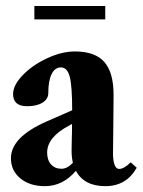

<svg xmlns="http://www.w3.org/2000/svg" viewBox="-20 -621 484 652"><path d="M96.7 -555.2V-600.6H337.4V-555.2ZM132.3 11.2Q81.5 11.2 49.3 -15.1Q17.1 -41.5 17.1 -83.5Q17.1 -155.3 138.2 -208.5L225.1 -246.6Q225.1 -328.6 216.8 -360.4Q208.5 -392.1 187 -392.1Q166.5 -392.1 155.3 -369.4Q144 -346.7 144 -305.2Q144 -284.7 124.5 -272.5Q105 -260.3 72.3 -260.3Q24.4 -260.3 24.4 -301.3Q24.4 -332 57.6 -366.2Q90.8 -400.4 140.4 -423.3Q189.9 -446.3 234.4 -446.3Q302.7 -446.3 334.2 -410.6Q365.7 -375 365.7 -298.3Q365.7 -254.9 364.7 -184.3Q363.8 -113.8 363.8 -103.5Q363.3 -79.1 368.4 -63.2Q373.5 -47.4 384.8 -47.4Q401.4 -47.4 423.8 -69.8L444.3 -51.3Q408.7 11.2 337.9 11.2Q265.6 11.2 237.8 -41Q193.4 11.2 132.3 11.2ZM140.1 -103Q140.1 -77.6 153.3 -62.7Q166.5 -47.9 189 -47.9Q208.5 -47.9 227.5 -68.4Q223.1 -86.9 223.1 -109.9Q223.1 -120.1 223.6 -138.4Q224.1 -156.7 224.4 -171.6Q224.6 -186.5 224.6 -200.2L216.8 -195.8Q140.1 -155.8 140.1 -103Z"/></svg>

Font: Elstob Grade
Style: Regular
Weight: 400
Designer: Peter S. Baker
Version: Version 1.015